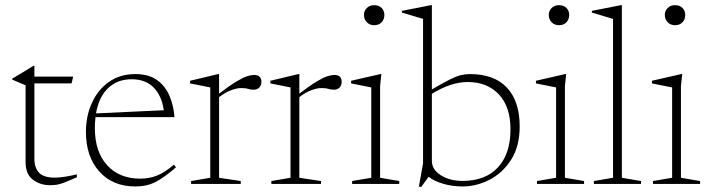

<svg xmlns="http://www.w3.org/2000/svg" viewBox="-20 -730 2818 762"><path d="M116.5 -100Q116.5 -63 135.5 -44Q154.5 -25 197 -25Q230.5 -25 285 -38V-26.5Q252 -12 234.2 -5.2Q216.5 1.5 204.8 3.2Q193 5 177.5 5Q140 5 110.8 -16.8Q81.5 -38.5 81.5 -87V-391.5L28.5 -414V-418Q49 -430 72 -443.8Q95 -457.5 112 -468.5H116.5V-426H270.5L264 -399H116.5Z M517 -436Q569.5 -436 602.5 -412.8Q635.5 -389.5 652.2 -350.8Q669 -312 672.5 -265H359Q356.5 -244 356.5 -221Q356.5 -128 405 -74.5Q453.5 -21 536.5 -21Q571.5 -21 602 -32.8Q632.5 -44.5 670.5 -76.5L678.5 -66Q633 -26.5 598.2 -8.2Q563.5 10 517 10Q427.5 10 374.2 -49.2Q321 -108.5 321 -206.5Q321 -269.5 344.8 -321.8Q368.5 -374 412.5 -405Q456.5 -436 517 -436ZM502.5 -415.5Q446.5 -415.5 409.5 -380.8Q372.5 -346 361 -280L630 -292.5Q621.5 -351.5 589 -383.5Q556.5 -415.5 502.5 -415.5Z M988.5 -432.5Q1017.5 -432.5 1017.5 -405Q1017.5 -391.5 1009.2 -382.8Q1001 -374 986.5 -374Q974.5 -374 964.8 -377.2Q955 -380.5 936.5 -380.5Q920.5 -380.5 897.8 -372.2Q875 -364 849.5 -344.5V-24.5L935.5 -11.5V0H738.5V-11.5L814.5 -24.5V-383L734.5 -399V-409.5L845.5 -436H849.5V-358.5Q893 -391.5 919.5 -407.2Q946 -423 961.8 -427.8Q977.5 -432.5 988.5 -432.5Z M1307 -432.5Q1336 -432.5 1336 -405Q1336 -391.5 1327.8 -382.8Q1319.5 -374 1305 -374Q1293 -374 1283.2 -377.2Q1273.5 -380.5 1255 -380.5Q1239 -380.5 1216.2 -372.2Q1193.5 -364 1168 -344.5V-24.5L1254 -11.5V0H1057V-11.5L1133 -24.5V-383L1053 -399V-409.5L1164 -436H1168V-358.5Q1211.5 -391.5 1238 -407.2Q1264.5 -423 1280.2 -427.8Q1296 -432.5 1307 -432.5Z M1465 -630Q1447 -630 1435.8 -641.8Q1424.5 -653.5 1424.5 -670.5Q1424.5 -687 1435.8 -698.2Q1447 -709.5 1465 -709.5Q1484 -709.5 1494.8 -698.2Q1505.5 -687 1505.5 -670.5Q1505.5 -653.5 1494.8 -641.8Q1484 -630 1465 -630ZM1493.5 -436 1488.5 -388.5V-24.5L1564.5 -11.5V0H1377.5V-11.5L1453.5 -24.5V-383Q1445.5 -384.5 1421 -389.5Q1396.5 -394.5 1373.5 -399V-409.5L1489.5 -436Z M1816 10Q1775.5 10 1739.2 -0.5Q1703 -11 1681 -28.5L1651.5 12.5L1642.5 10L1659 -81.5V-655L1575 -680V-687L1690 -709.5H1694V-375Q1739 -401.5 1765.2 -414.5Q1791.5 -427.5 1808.8 -431.8Q1826 -436 1845 -436Q1941.5 -436 1992 -382Q2042.5 -328 2042.5 -228Q2042.5 -149 2008.5 -96Q1974.5 -43 1922.5 -16.5Q1870.5 10 1816 10ZM1694 -91.5Q1694 -57 1729.5 -34.5Q1765 -12 1815.5 -12Q1907 -12 1956.5 -66Q2006 -120 2006 -216.5Q2006 -306.5 1959.8 -355.5Q1913.5 -404.5 1836 -404.5Q1769.5 -404.5 1694 -357.5Z M2198.5 -630Q2180.5 -630 2169.2 -641.8Q2158 -653.5 2158 -670.5Q2158 -687 2169.2 -698.2Q2180.5 -709.5 2198.5 -709.5Q2217.5 -709.5 2228.2 -698.2Q2239 -687 2239 -670.5Q2239 -653.5 2228.2 -641.8Q2217.5 -630 2198.5 -630ZM2227 -436 2222 -388.5V-24.5L2298 -11.5V0H2111V-11.5L2187 -24.5V-383Q2179 -384.5 2154.5 -389.5Q2130 -394.5 2107 -399V-409.5L2223 -436Z M2448 -24.5 2524 -11.5V0H2337V-11.5L2413 -24.5V-655L2329 -680V-687L2444 -709.5H2448Z M2659 -630Q2641 -630 2629.8 -641.8Q2618.5 -653.5 2618.5 -670.5Q2618.5 -687 2629.8 -698.2Q2641 -709.5 2659 -709.5Q2678 -709.5 2688.8 -698.2Q2699.5 -687 2699.5 -670.5Q2699.5 -653.5 2688.8 -641.8Q2678 -630 2659 -630ZM2687.5 -436 2682.5 -388.5V-24.5L2758.5 -11.5V0H2571.5V-11.5L2647.5 -24.5V-383Q2639.5 -384.5 2615 -389.5Q2590.5 -394.5 2567.5 -399V-409.5L2683.5 -436Z"/></svg>

Font: Newsreader 16pt ExtraLight
Style: Regular
Weight: 275
Designer: Hugues Gentile
Foundry: Production Type
Version: Version 1.003; ttfautohint (v1.8.3)